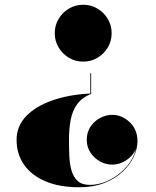

<svg xmlns="http://www.w3.org/2000/svg" viewBox="-20 -550 659 810"><path d="M314 240Q231 240 172 215Q113 190 81.5 145Q50 100 50 40Q50 -17.5 90 -59.5Q130 -101.5 200.2 -126.2Q270.5 -151 361 -155.5V-241H364.5V-154Q326 -138.5 305.8 -110.8Q285.5 -83 278.2 -44.8Q271 -6.5 271 40Q271 75 272.5 109Q274 143 282 170.2Q290 197.5 308 213.8Q326 230 359.5 230Q393 230 427.5 215.8Q462 201.5 491.2 176.2Q520.5 151 538.5 117.5Q556.5 84 556.5 46H559Q559 73.5 543.8 95.8Q528.5 118 504.2 131.2Q480 144.5 453 144.5Q426 144.5 401.5 130.8Q377 117 361.5 93.5Q346 70 346 40Q346 7.5 362.2 -16.2Q378.5 -40 403.2 -52.8Q428 -65.5 453 -65.5Q494.5 -65.5 527.2 -34.5Q560 -3.5 560 46Q560 76.5 544.5 110.5Q529 144.5 498 173.8Q467 203 421 221.5Q375 240 314 240ZM331 -290Q298 -290 270.8 -306.2Q243.5 -322.5 227.2 -349.8Q211 -377 211 -410Q211 -443 227.2 -470.2Q243.5 -497.5 270.8 -513.8Q298 -530 331 -530Q364 -530 391.2 -513.8Q418.5 -497.5 434.8 -470.2Q451 -443 451 -410Q451 -377 434.8 -349.8Q418.5 -322.5 391.2 -306.2Q364 -290 331 -290Z"/></svg>

Font: Bodoni Moda 48pt Black
Style: Regular
Weight: 900
Designer: Owen Earl
Foundry: indestructible type
Version: Version 2.004